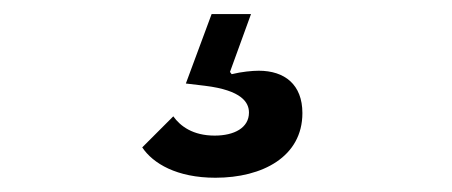

<svg xmlns="http://www.w3.org/2000/svg" viewBox="-20 -43 640 272"><path d="M285.2 208.8C351.9 208.8 408.4 179 408.4 117.2C408.4 76.7 383.2 57.2 346.6 57.2C337.4 57.2 322.4 58.6 308.2 62.1L305.8 58.9L335.6 -23.1H279.8L243.3 75.3L270.2 78.5C322.8 84.9 332.7 102.3 332.7 116.5C332.7 138.1 311.8 149.1 284.1 149.1C253.2 149.1 235.4 135.7 225.5 121.8L181.5 165.8C196.7 188.6 230.5 208.8 285.2 208.8Z"/></svg>

Font: Margiela Mono Italic Medium It
Style: Regular
Weight: 500
Designer: Mike Abbink, Paul van der Laan, Pieter van Rosmalen
Foundry: Bold Monday
Version: Version 2.003 2021